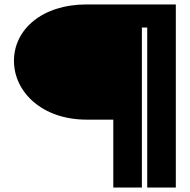

<svg xmlns="http://www.w3.org/2000/svg" viewBox="-20 -845 855 865"><path d="M643.3 0H772.1V-825H370.4C169.2 -825 42.9 -712 42.9 -571C42.9 -431 169.2 -306 370.4 -306H490.4V0H619.2V-721H643.3Z"/></svg>

Font: Blink
Style: Wide
Weight: 400
Designer: Mew Too
Foundry: Cannot Into Space Fonts
Version: Version 001.000